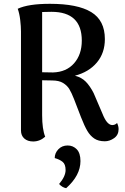

<svg xmlns="http://www.w3.org/2000/svg" viewBox="-20 -729 655 1007"><path d="M602 -52Q602 -21 578.5 -4.5Q555 12 530 12Q496 12 474.5 -2.5Q453 -17 438 -42.5Q423 -68 405 -114L368 -210Q355 -243 343.5 -262Q332 -281 310.5 -294Q289 -307 253 -307L201 -308V-125Q201 -52 217 -12Q189 13 154 13Q125 13 107.5 -2.5Q90 -18 90 -45V-564Q90 -591 86 -624.5Q82 -658 73 -683Q128 -709 242 -709Q387 -709 458.5 -665.5Q530 -622 530 -524Q530 -451 488 -401Q446 -351 373 -332Q408 -323 430 -300.5Q452 -278 471 -241L516 -136Q529 -103 541.5 -88.5Q554 -74 568 -73Q584 -73 594 -84Q602 -67 602 -52ZM258 -349Q328 -351 368.5 -397Q409 -443 409 -516Q409 -667 250 -667Q213 -667 201 -666V-350Q218 -349 258 -349ZM290 236Q324 196 324 163Q324 132 308 119.5Q292 107 267 100Q267 74 286 54Q305 34 335 34Q363 34 382.5 54Q402 74 402 116Q402 191 327 258Q306 254 290 236Z"/></svg>

Font: Arima Madurai
Style: Bold
Weight: 700
Designer: Joana Correia and Natanael Gama
Foundry: NDISCOVER
Version: Version 1.019